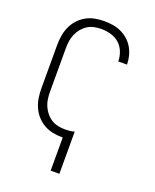

<svg xmlns="http://www.w3.org/2000/svg" viewBox="-162 -775 873 1078"><g transform="rotate(20 275.0 -236.0)"><path d="M275 210V12H271Q243 12 215 6.5Q187 1 162.5 -13Q138 -27 119 -48Q100 -69 88.5 -95Q77 -121 72.5 -149Q68 -177 68 -205V-465Q68 -493 72.5 -521Q77 -549 88.5 -575Q100 -601 119 -622Q138 -643 162.5 -657Q187 -671 215 -676.5Q243 -682 271 -682Q297 -682 323 -678Q349 -674 372.5 -663Q396 -652 415.5 -635Q435 -618 448 -595.5Q461 -573 467.5 -548Q474 -523 474 -497V-496H422Q422 -525 411 -553Q400 -581 378.5 -600Q357 -619 328.5 -627Q300 -635 271 -635Q250 -635 228.5 -630.5Q207 -626 189 -614.5Q171 -603 157 -586Q143 -569 134.5 -549Q126 -529 123 -508Q120 -487 120 -465V-205Q120 -183 123 -162Q126 -141 134.5 -121Q143 -101 157 -84Q171 -67 189 -55.5Q207 -44 228.5 -39.5Q250 -35 271 -35Q286 -35 299.5 -36.5Q313 -38 327 -42V210Z"/></g></svg>

Font: Lode Dark Term
Style: Regular
Weight: 400
Monospace: yes
Designer: Belleve Invis
Foundry: Belleve Invis
Version: Version 29.2.0